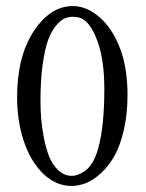

<svg xmlns="http://www.w3.org/2000/svg" viewBox="-20 -598 479 630"><path d="M218.8 -543Q204.6 -543 191.4 -537.1Q178.2 -531.2 163.3 -513.2Q148.4 -495.1 137.7 -466.1Q127 -437 119.9 -385.7Q112.8 -334.5 112.8 -267.6Q112.8 -239.3 115 -210.2Q117.2 -181.2 124 -145.8Q130.9 -110.4 141.6 -83.7Q152.3 -57.1 171.6 -39.1Q190.9 -21 215.8 -21Q224.1 -21 233.9 -24.2Q243.7 -27.3 257.1 -35.9Q270.5 -44.4 282.5 -63.5Q294.4 -82.5 301.8 -109.9Q322.3 -181.6 322.3 -305.2Q322.3 -392.6 304.2 -449.5Q286.1 -506.3 261.2 -528.3Q244.6 -543 218.8 -543ZM214.8 12.2Q163.1 12.2 121.6 -28.3Q80.1 -68.8 58.1 -135Q36.1 -201.2 36.1 -278.3Q36.1 -412.6 90.6 -495.4Q145 -578.1 218.8 -578.1Q250.5 -578.1 281 -560.1Q311.5 -542 334.5 -511.7Q398.4 -427.2 398.4 -287.1Q398.4 -223.1 386.2 -170.9Q374 -118.7 355 -85.4Q335.9 -52.2 311 -29.5Q286.1 -6.8 262.2 2.7Q238.3 12.2 214.8 12.2Z"/></svg>

Font: Libertinage
Style: b
Weight: 400
Designer: OSP
Foundry: OSP
Version: Version 1.0; 2008; OFL relea